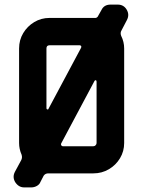

<svg xmlns="http://www.w3.org/2000/svg" viewBox="-20 -754 617 835"><path d="M532 -667 508 -621Q502 -611 507 -598Q520 -572 520 -543V-132Q520 -96 502 -66Q484 -36 453.5 -18Q423 0 386 0H190Q177 0 170 10L156 37Q152 48 140.5 54.5Q129 61 116 61H85Q61 61 46 38Q33 16 45 -7L72 -57Q78 -68 74 -81Q63 -106 63 -132V-543Q63 -580 81 -610Q99 -640 129 -658Q159 -676 195 -676H390Q403 -674 408 -687L421 -710Q432 -734 461 -734H492Q518 -734 531 -712Q544 -690 532 -667ZM332 -545Q335 -550 333 -553.5Q331 -557 327 -557H195Q182 -557 182 -543V-283Q182 -279 186 -278Q190 -277 191 -281ZM400 -132V-399Q400 -404 396.5 -405Q393 -406 391 -402L246 -130Q244 -126 246.5 -122Q249 -118 253 -118H386Q392 -118 396 -122.5Q400 -127 400 -132Z"/></svg>

Font: Monomaniac One
Style: Regular
Weight: 400
Version: Version 1.000; ttfautohint (v1.8.3)